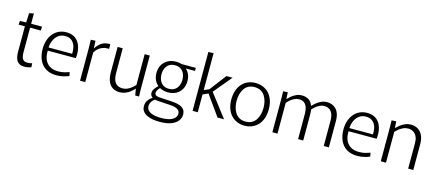

<svg xmlns="http://www.w3.org/2000/svg" viewBox="-63 -1437 5364 2357"><g transform="rotate(15 2619.0 -258.0)"><path d="M223 11Q183 11 159 -3Q135 -17 123 -40Q111 -63 106.5 -90Q102 -117 102 -144V-470H22L26 -517L105 -520L110 -638L168 -651V-520H307L303 -470H168V-153Q168 -129 173 -104Q178 -79 194.5 -62.5Q211 -46 246 -46Q263 -46 279 -48.5Q295 -51 306 -55L309 -5Q293 1 270 6Q247 11 223 11Z M631 11Q547 11 492 -24.5Q437 -60 410.5 -121Q384 -182 384 -259Q384 -318 400 -367.5Q416 -417 446 -453.5Q476 -490 518.5 -510.5Q561 -531 615 -531Q670 -531 709 -510.5Q748 -490 772 -453Q796 -416 805 -365.5Q814 -315 807 -254H422L453 -277Q445 -211 462 -157.5Q479 -104 523 -72.5Q567 -41 639 -41Q684 -41 721 -51Q758 -61 779 -69L788 -22Q762 -10 719.5 0.5Q677 11 631 11ZM423 -294H749Q750 -299 750 -304Q750 -309 750 -311Q750 -365 734.5 -403Q719 -441 688.5 -462Q658 -483 612 -483Q559 -483 522 -453Q485 -423 466.5 -375Q448 -327 450 -273Z M929 0V-379Q929 -423 928 -456Q927 -489 926 -520L985 -523L990 -428H992Q1019 -474 1062 -503Q1105 -532 1172 -529V-470Q1111 -473 1067 -448.5Q1023 -424 995 -375V0Z M1434 11Q1380 11 1342.5 -13Q1305 -37 1286 -84Q1267 -131 1267 -200V-520H1332V-205Q1332 -127 1361.5 -85.5Q1391 -44 1456 -44Q1489 -44 1518 -57.5Q1547 -71 1570.5 -90.5Q1594 -110 1611 -129V-520H1676V-136Q1676 -96 1676.5 -63.5Q1677 -31 1679 0H1630L1616 -83H1614Q1596 -61 1568.5 -39Q1541 -17 1506.5 -3Q1472 11 1434 11Z M2007 -141Q1948 -141 1903 -166Q1858 -191 1834 -235Q1810 -279 1810 -336Q1810 -393 1834 -436.5Q1858 -480 1903 -505.5Q1948 -531 2007 -531Q2067 -531 2111 -505.5Q2155 -480 2179.5 -436.5Q2204 -393 2204 -336Q2204 -279 2180 -235Q2156 -191 2112 -166Q2068 -141 2007 -141ZM2007 -186Q2052 -186 2081.5 -206.5Q2111 -227 2125.5 -261Q2140 -295 2140 -336Q2140 -377 2125.5 -411Q2111 -445 2081.5 -465Q2052 -485 2007 -485Q1962 -485 1932.5 -465Q1903 -445 1888.5 -411Q1874 -377 1874 -336Q1874 -295 1888.5 -261Q1903 -227 1932.5 -206.5Q1962 -186 2007 -186ZM2000 235Q1955 235 1913.5 228Q1872 221 1838.5 204.5Q1805 188 1786 162Q1767 136 1767 97Q1767 55 1787.5 25Q1808 -5 1844 -28V-29Q1829 -39 1821.5 -52Q1814 -65 1814 -84Q1814 -112 1834 -139.5Q1854 -167 1880 -189L1909 -175Q1889 -156 1876 -136.5Q1863 -117 1863 -96Q1863 -75 1879.5 -65.5Q1896 -56 1929 -54L2070 -46Q2093 -45 2125 -41Q2157 -37 2187.5 -25.5Q2218 -14 2238.5 10Q2259 34 2259 76Q2259 116 2233 152.5Q2207 189 2150 212Q2093 235 2000 235ZM2006 184Q2076 184 2118.5 169.5Q2161 155 2180.5 131.5Q2200 108 2200 82Q2200 55 2186 39.5Q2172 24 2150.5 16Q2129 8 2105.5 5Q2082 2 2063 1L1928 -7Q1904 -9 1892 -11Q1880 -13 1871 -18L1883 -16Q1855 -1 1838 25.5Q1821 52 1821 82Q1821 112 1837 132Q1853 152 1879.5 163.5Q1906 175 1939 179.5Q1972 184 2006 184ZM2066 -520H2261V-481H2128Z M2359 -748 2425 -751V-282L2500 -314L2474 -289L2650 -520H2728L2521 -272V-311L2759 0H2676L2476 -280L2509 -263L2425 -227V0H2359Z M3020 11Q2969 11 2925.5 -7Q2882 -25 2850 -59.5Q2818 -94 2800 -144.5Q2782 -195 2782 -260Q2782 -325 2800 -375.5Q2818 -426 2850 -460.5Q2882 -495 2925.5 -513Q2969 -531 3020 -531Q3070 -531 3114 -513Q3158 -495 3190 -460.5Q3222 -426 3240 -375.5Q3258 -325 3258 -260Q3258 -195 3240 -144.5Q3222 -94 3190 -59.5Q3158 -25 3114 -7Q3070 11 3020 11ZM3020 -41Q3065 -41 3097.5 -58.5Q3130 -76 3150.5 -107Q3171 -138 3181 -177.5Q3191 -217 3191 -260Q3191 -303 3181 -342.5Q3171 -382 3150.5 -413Q3130 -444 3097.5 -461.5Q3065 -479 3020 -479Q2975 -479 2942.5 -461.5Q2910 -444 2889.5 -413Q2869 -382 2859 -342.5Q2849 -303 2849 -260Q2849 -217 2859 -177.5Q2869 -138 2889.5 -107Q2910 -76 2942.5 -58.5Q2975 -41 3020 -41Z M3373 -392Q3373 -427 3372.5 -457Q3372 -487 3371 -520L3429 -523L3433 -440H3436Q3455 -460 3480.5 -481Q3506 -502 3539 -516.5Q3572 -531 3610 -531Q3653 -531 3691 -510Q3729 -489 3747 -437H3749Q3770 -458 3797 -480Q3824 -502 3857.5 -516.5Q3891 -531 3930 -531Q3961 -531 3989 -520.5Q4017 -510 4040.5 -487.5Q4064 -465 4077.5 -426Q4091 -387 4091 -328V0H4026V-318Q4026 -379 4009.5 -413Q3993 -447 3967 -461.5Q3941 -476 3910 -476Q3875 -476 3846 -461.5Q3817 -447 3794 -426.5Q3771 -406 3755 -387L3759 -407Q3762 -387 3763.5 -367.5Q3765 -348 3765 -325V0H3700V-322Q3700 -366 3689 -400.5Q3678 -435 3653.5 -455.5Q3629 -476 3589 -476Q3556 -476 3528 -462.5Q3500 -449 3477 -429.5Q3454 -410 3438 -391V0H3373Z M4454 11Q4370 11 4315 -24.5Q4260 -60 4233.5 -121Q4207 -182 4207 -259Q4207 -318 4223 -367.5Q4239 -417 4269 -453.5Q4299 -490 4341.5 -510.5Q4384 -531 4438 -531Q4493 -531 4532 -510.5Q4571 -490 4595 -453Q4619 -416 4628 -365.5Q4637 -315 4630 -254H4245L4276 -277Q4268 -211 4285 -157.5Q4302 -104 4346 -72.5Q4390 -41 4462 -41Q4507 -41 4544 -51Q4581 -61 4602 -69L4611 -22Q4585 -10 4542.5 0.5Q4500 11 4454 11ZM4246 -294H4572Q4573 -299 4573 -304Q4573 -309 4573 -311Q4573 -365 4557.5 -403Q4542 -441 4511.5 -462Q4481 -483 4435 -483Q4382 -483 4345 -453Q4308 -423 4289.5 -375Q4271 -327 4273 -273Z M4751 -384Q4751 -424 4750.5 -456.5Q4750 -489 4749 -520L4808 -523L4812 -440H4814Q4833 -459 4859.5 -480Q4886 -501 4921 -516Q4956 -531 4999 -531Q5028 -531 5057 -520.5Q5086 -510 5110 -487Q5134 -464 5149 -424Q5164 -384 5164 -326V0H5099V-322Q5099 -368 5087 -398Q5075 -428 5056.5 -445Q5038 -462 5016.5 -469Q4995 -476 4976 -476Q4940 -476 4910 -462Q4880 -448 4856.5 -428.5Q4833 -409 4817 -391V0H4751Z"/></g></svg>

Font: Murecho Thin Light
Style: Regular
Weight: 300
Version: Version 1.010